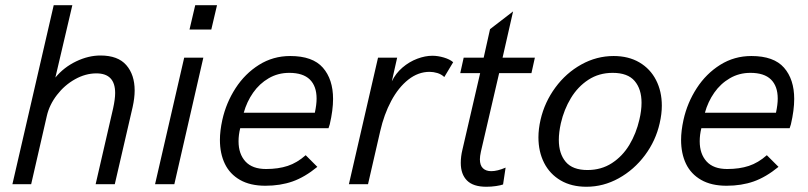

<svg xmlns="http://www.w3.org/2000/svg" viewBox="-20 -710 3115 740"><path d="M187 -689.9H258.8L193.4 -411.1Q226.1 -450.7 273.4 -473.4Q320.8 -496.1 367.2 -496.1Q434.6 -496.1 466.8 -459Q499 -421.9 499 -361.3Q499 -332.5 491.2 -297.4L422.4 0H348.6L416 -292.5Q423.8 -328.1 423.8 -351.6Q423.8 -427.2 351.6 -427.2Q309.6 -427.2 269 -404.5Q228.5 -381.8 199.5 -344Q170.4 -306.2 160.6 -263.7L100.1 0H27.8Z M710.4 -596.2 732.4 -689.9H816.4L794.4 -596.2ZM577.6 0 689.9 -487.8H763.7L651.9 0Z M827.6 -170.9Q827.6 -205.6 836.9 -248Q851.6 -314 887.9 -370.1Q924.3 -426.3 978.5 -460.2Q1032.7 -494.1 1098.6 -494.1Q1185.1 -494.1 1224.4 -449.2Q1263.7 -404.3 1263.7 -328.6Q1263.7 -285.6 1251 -231L1246.1 -215.8H905.8Q899.4 -190.4 899.4 -165.5Q899.4 -116.7 926 -87.6Q952.6 -58.6 1005.4 -58.6Q1052.7 -58.6 1088.9 -70.6Q1125 -82.5 1158.2 -111.8L1203.1 -66.9Q1154.8 -27.3 1107.7 -10.7Q1060.5 5.9 1002.9 5.9Q944.3 5.9 905 -16.6Q865.7 -39.1 846.7 -78.6Q827.6 -118.2 827.6 -170.9ZM1193.4 -275.4Q1200.2 -306.6 1200.2 -330.1Q1200.2 -377.9 1174.1 -403.6Q1147.9 -429.2 1094.7 -429.2Q1051.3 -429.2 1015.6 -408.4Q980 -387.7 955.6 -352.8Q931.2 -317.9 919.4 -275.4Z M1437 -487.8H1510.7L1490.2 -396.5Q1504.9 -427.2 1531.2 -449.7Q1557.6 -472.2 1588.1 -483.6Q1618.7 -495.1 1646.5 -495.1Q1667.5 -495.1 1690.7 -488.3Q1713.9 -481.4 1726.6 -470.2L1692.4 -413.1Q1681.2 -423.8 1665.8 -428.5Q1650.4 -433.1 1635.7 -433.1Q1591.8 -433.1 1553.7 -403.1Q1515.6 -373 1487.8 -321Q1460 -269 1445.3 -204.1L1398.4 0H1324.7Z M1755.9 -82Q1755.9 -106.9 1762.2 -132.8L1830.6 -428.2H1753.9L1767.1 -487.8H1844.2L1868.7 -597.7L1957.5 -666L1917 -487.8H2041.5L2028.3 -428.2H1903.8L1833.5 -125.5Q1829.6 -107.4 1829.6 -96.2Q1829.6 -72.8 1841.3 -61.5Q1853 -50.3 1873.5 -50.3Q1897 -50.3 1928.7 -64L1918.9 1Q1909.7 4.4 1891.6 7.1Q1873.5 9.8 1854.5 9.8Q1803.7 9.8 1779.8 -14.4Q1755.9 -38.6 1755.9 -82Z M2055.2 -180.7Q2055.2 -212.9 2063.5 -249Q2079.1 -316.4 2120.4 -372.6Q2161.6 -428.7 2220.5 -461.4Q2279.3 -494.1 2345.2 -494.1Q2402.3 -494.1 2444.3 -469.5Q2486.3 -444.8 2508.5 -401.4Q2530.8 -357.9 2530.8 -302.7Q2530.8 -271 2522.5 -234.9Q2507.3 -167.5 2465.6 -111.6Q2423.8 -55.7 2364.7 -22.9Q2305.7 9.8 2240.2 9.8Q2182.6 9.8 2140.9 -14.6Q2099.1 -39.1 2077.1 -82.3Q2055.2 -125.5 2055.2 -180.7ZM2444.3 -249Q2452.6 -283.7 2452.6 -314Q2452.6 -366.7 2426 -397.9Q2399.4 -429.2 2341.3 -429.2Q2288.6 -429.2 2247.8 -402.6Q2207 -376 2180.4 -332Q2153.8 -288.1 2141.6 -234.9Q2133.8 -199.7 2133.8 -170.9Q2133.8 -117.7 2160.4 -86.2Q2187 -54.7 2244.1 -54.7Q2297.4 -54.7 2338.4 -81.3Q2379.4 -107.9 2405.8 -151.9Q2432.1 -195.8 2444.3 -249Z M2605 -170.9Q2605 -205.6 2614.3 -248Q2628.9 -314 2665.3 -370.1Q2701.7 -426.3 2755.9 -460.2Q2810.1 -494.1 2876 -494.1Q2962.4 -494.1 3001.7 -449.2Q3041 -404.3 3041 -328.6Q3041 -285.6 3028.3 -231L3023.4 -215.8H2683.1Q2676.8 -190.4 2676.8 -165.5Q2676.8 -116.7 2703.4 -87.6Q2730 -58.6 2782.7 -58.6Q2830.1 -58.6 2866.2 -70.6Q2902.3 -82.5 2935.5 -111.8L2980.5 -66.9Q2932.1 -27.3 2885 -10.7Q2837.9 5.9 2780.3 5.9Q2721.7 5.9 2682.4 -16.6Q2643.1 -39.1 2624 -78.6Q2605 -118.2 2605 -170.9ZM2970.7 -275.4Q2977.5 -306.6 2977.5 -330.1Q2977.5 -377.9 2951.4 -403.6Q2925.3 -429.2 2872.1 -429.2Q2828.6 -429.2 2793 -408.4Q2757.3 -387.7 2732.9 -352.8Q2708.5 -317.9 2696.8 -275.4Z"/></svg>

Font: Acari Sans
Style: Italic
Weight: 400
Italic angle: -13°
Designer: Alfredo Marco Pradil and Stefan Peev
Foundry: Hanken Design Co.
Version: Version 1.045;January 11, 2019;FontCreator 11.5.0.2425 64-bi